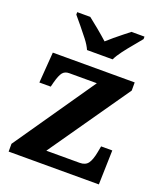

<svg xmlns="http://www.w3.org/2000/svg" viewBox="-141 -859 810 952"><g transform="rotate(20 264.5 -383.0)"><path d="M18 0V-41L313 -468H167Q145 -468 133 -453.5Q121 -439 110 -398L104 -374H44L56 -536H488V-493L192 -68H368Q398 -68 412 -87Q426 -106 434 -149L440 -181H499L494 0ZM211 -606Q201 -629 180.5 -655.5Q160 -682 138.5 -708Q117 -734 101 -753V-766H170Q191 -750 223.5 -723Q256 -696 278 -676Q293 -690 313 -706.5Q333 -723 353 -739Q373 -755 387 -766H456V-753Q441 -734 419 -708Q397 -682 377 -655.5Q357 -629 346 -606Z"/></g></svg>

Font: Noto Naskh Arabic
Style: Bold
Weight: 700
Designer: Monotype Design Team, David Williams, Mohamad Dakak and Nizar Qandah
Foundry: Monotype Imaging Inc.
Version: Version 2.016